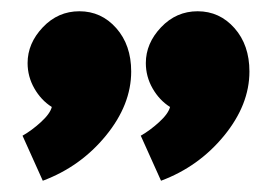

<svg xmlns="http://www.w3.org/2000/svg" viewBox="-20 -762 493 341"><path d="M29 -650Q29 -626 41 -605Q53 -584 72 -572Q69 -560 52.5 -545Q36 -530 20 -521L56 -441Q123 -466 168 -521Q213 -576 213 -635Q213 -682 186.5 -712Q160 -742 121 -742Q83 -742 56 -713.5Q29 -685 29 -650ZM239 -650Q239 -626 251 -605Q263 -584 282 -572Q279 -560 262.5 -545Q246 -530 230 -521L266 -441Q333 -466 378 -521Q423 -576 423 -635Q423 -682 396.5 -712Q370 -742 331 -742Q293 -742 266 -713.5Q239 -685 239 -650Z"/></svg>

Font: Catamaran
Style: Regular
Weight: 900
Designer: Pria Ravichandran
Version: Version 1.001;PS 001.000;hotconv 1.0.70;makeotf.lib2.5.58329